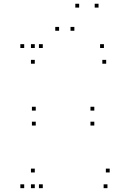

<svg xmlns="http://www.w3.org/2000/svg" viewBox="-20 -970 660 1000"><path d="M202.8 -720V-740H182.8V-720ZM106 -720V-740H86V-720ZM106 10V-10H86V10ZM202.8 10V-10H182.8V10ZM161.2 -71.8V-91.8H141.2V-71.8ZM161.2 10V-10H141.2V10ZM539.7 10V-10H519.7V10ZM551.3 -71.8V-91.8H531.3V-71.8ZM166.2 -394V-414H146.2V-394ZM166.2 -316.2V-336.2H146.2V-316.2ZM471.2 -316.2V-336.2H451.2V-316.2ZM471.2 -394V-414H451.2V-394ZM521.3 -720V-740H501.3V-720ZM161.2 -720V-740H141.2V-720ZM161.2 -638.2V-658.2H141.2V-638.2ZM533 -638.2V-658.2H513V-638.2ZM287.8 -809.8V-829.8H267.8V-809.8ZM392.3 -930.5V-950.5H372.3V-930.5ZM493.2 -930.5V-950.5H473.2V-930.5ZM367.3 -809.8V-829.8H347.3V-809.8Z"/></svg>

Font: Monaspace Krypton Dots Var
Style: Regular
Weight: 400
Designer: Riley Cran and the Lettermatic Team
Version: Version 1.100 (Monaspace Krypton Dots)